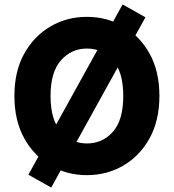

<svg xmlns="http://www.w3.org/2000/svg" viewBox="-20 -778 784 866"><path d="M45 -345Q45 -457 89.5 -536.5Q134 -616 208 -659Q282 -702 372 -702Q462 -702 536 -659Q610 -616 654.5 -536.5Q699 -457 699 -345Q699 -234 654.5 -154Q610 -74 536 -31Q462 12 372 12Q282 12 208 -31Q134 -74 89.5 -154Q45 -234 45 -345ZM208 -345Q208 -237 255 -184Q302 -131 372 -131Q443 -131 489.5 -184Q536 -237 536 -345Q536 -453 489.5 -506Q443 -559 372 -559Q302 -559 255 -506Q208 -453 208 -345ZM108 10 533 -758 636 -700 211 68Z"/></svg>

Font: Radio Canada
Style: Bold
Weight: 700
Designer: Charles Daoud, Etienne Aubert Bonn, Alexandre Saumier Demers, Jacques Le Bailly
Foundry: Radio-Canada
Version: Version 2.104; ttfautohint (v1.8.4.7-5d5b);gftools[0.9.28.de